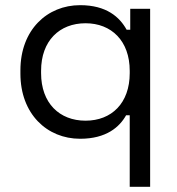

<svg xmlns="http://www.w3.org/2000/svg" viewBox="-20 -523 684 743"><path d="M482 200H561V-489H484V-408H470C443 -457 392 -503 290 -503C163 -503 59 -408 59 -251V-238C59 -82 162 14 290 14C392 14 443 -32 468 -77H482ZM139 -240V-249C139 -365 210 -433 311 -433C411 -433 482 -365 482 -249V-240C482 -124 412 -56 311 -56C210 -56 139 -124 139 -240Z"/></svg>

Font: Meta Space
Style: Regular
Weight: 400
Designer: Meta Pool / Florian Karsten
Foundry: Meta Pool / Florian Karsten
Version: Version 2.000;Glyphs 3.1.1 (3137)